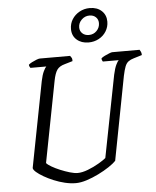

<svg xmlns="http://www.w3.org/2000/svg" viewBox="-62 -1010 865 1062"><g transform="rotate(-5 370.5 -479.0)"><path d="M316 0Q287 0 255.5 -7.5Q224 -15 194 -27.5Q164 -40 140 -54Q116 -68 101 -81Q86 -94 85 -104L177 -579Q184 -613 193.5 -632.5Q203 -652 209 -657H121Q120 -659 117 -663.5Q114 -668 114 -675Q120 -681 132.5 -687.5Q145 -694 158 -699Q171 -704 177 -704H345Q348 -701 352.5 -693.5Q357 -686 356 -674L312 -661Q282 -653 269 -634.5Q256 -616 248 -575L161 -125Q168 -116 188.5 -104Q209 -92 235.5 -81Q262 -70 287.5 -62.5Q313 -55 331 -55Q356 -55 388.5 -67.5Q421 -80 449 -96.5Q477 -113 490 -124L579 -579Q587 -615 596 -633.5Q605 -652 611 -657H523Q522 -659 519.5 -663.5Q517 -668 517 -675Q524 -682 537 -688Q550 -694 562 -699Q574 -704 579 -704H731Q733 -700 737 -693.5Q741 -687 741 -674L695 -660Q677 -655 665 -646Q653 -637 646 -619Q639 -601 632 -568L543 -104Q530 -90 503 -72Q476 -54 442.5 -37.5Q409 -21 376 -10.5Q343 0 316 0ZM454 -769Q414 -769 388.5 -791.5Q363 -814 363 -851Q363 -881 378 -905Q393 -929 419 -943.5Q445 -958 476 -958Q517 -958 542 -935Q567 -912 567 -875Q567 -846 552 -821.5Q537 -797 511 -783Q485 -769 454 -769ZM459 -810Q485 -810 502.5 -828Q520 -846 520 -871Q520 -891 506.5 -904Q493 -917 471 -917Q446 -917 427.5 -899Q409 -881 409 -856Q409 -836 423 -823Q437 -810 459 -810Z"/></g></svg>

Font: Texturina Medium 12pt ExtraLight
Style: Italic
Weight: 250
Italic angle: -11°
Version: Version 1.002